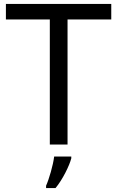

<svg xmlns="http://www.w3.org/2000/svg" viewBox="-20 -734 596 975"><path d="M323 0V-635H545V-714H10V-635H233V0ZM342 70V61H255C250 104 229 176 214 209V221H262C298 178 333 106 342 70Z"/></svg>

Font: Noto Sans Arabic
Style: Regular
Weight: 400
Designer: Monotype Design Team, Nadine Chahine, Nizar Qandah and Khaled Hosny
Foundry: Monotype Imaging Inc.
Version: Version 2.012